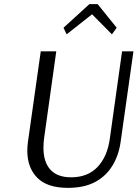

<svg xmlns="http://www.w3.org/2000/svg" viewBox="-20 -898 665 928"><path d="M544 -764 521 -732 425 -829 302 -732 287 -764 412 -878H452ZM308 10Q208 10 160 -39Q112 -88 112 -169Q112 -190 115 -212L177 -650H252L193 -229Q190 -205 190 -184Q190 -115 223.5 -78Q257 -41 324 -41Q404 -41 451.5 -91Q499 -141 511 -229L570 -650H625L563 -212Q554 -148 523.5 -97.5Q493 -47 440 -18.5Q387 10 308 10Z"/></svg>

Font: Arsenal SC
Style: Italic
Weight: 400
Italic angle: -9.10001°
Designer: Andrij Shevchenko
Foundry: Stairsfor
Version: Version 2.001; ttfautohint (v1.8.4.7-5d5b)